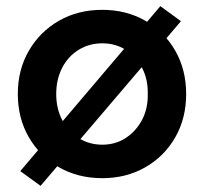

<svg xmlns="http://www.w3.org/2000/svg" viewBox="-20 -570 664 625"><path d="M112 35 46 -13 502 -550 569 -501ZM38 -264Q38 -343 74 -405Q110 -467 172 -502.5Q234 -538 313 -538Q391 -538 453 -502.5Q515 -467 550.5 -405Q586 -343 586 -264Q586 -185 550.5 -123Q515 -61 453 -25.5Q391 10 313 10Q234 10 172 -25.5Q110 -61 74 -123Q38 -185 38 -264ZM461 -264Q462 -312 442.5 -349Q423 -386 389.5 -407.5Q356 -429 313 -429Q270 -429 235.5 -407.5Q201 -386 182 -348.5Q163 -311 163 -264Q163 -217 182 -180Q201 -143 235.5 -121Q270 -99 313 -99Q356 -99 389.5 -121Q423 -143 442.5 -180Q462 -217 461 -264Z"/></svg>

Font: Mach Medium
Style: Regular
Weight: 500
Version: Version 1.002